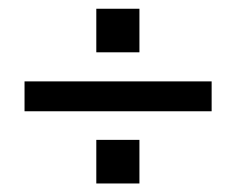

<svg xmlns="http://www.w3.org/2000/svg" viewBox="-20 -480 540 439"><path d="M200.2 -160.2H298.8V-60.5H200.2ZM200.2 -460H298.8V-360.4H200.2ZM36.1 -293.9H463.9V-225.6H36.1Z"/></svg>

Font: BabelStone Xiangqi Colour
Style: Regular
Weight: 400
Designer: Andrew West
Foundry: BabelStone
Version: Version 11.001 November 01, 2021